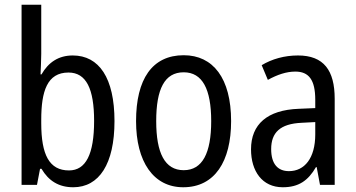

<svg xmlns="http://www.w3.org/2000/svg" viewBox="-20 -780 1501 810"><path d="M154 -553V-760H71V0H136L149 -68H155C185 -17 228 10 289 10C398 10 463 -88 463 -269C463 -451 398 -546 287 -546C227 -546 184 -517 155 -466H151C152 -493 154 -524 154 -553ZM269 -474C344 -474 377 -405 377 -270C377 -129 342 -61 271 -61C188 -61 154 -127 154 -260V-275C154 -395 179 -474 269 -474Z M955 -269C955 -450 879 -547 755 -547C622 -547 554 -446 554 -269C554 -98 627 10 753 10C886 10 955 -99 955 -269ZM639 -269C639 -404 674 -475 755 -475C834 -475 871 -404 871 -269C871 -134 834 -62 755 -62C675 -62 639 -135 639 -269Z M1237 -546C1180 -546 1127 -531 1084 -505L1110 -443C1150 -465 1188 -478 1226 -478C1283 -478 1310 -443 1310 -359V-324L1240 -321C1108 -316 1039 -256 1039 -150C1039 -58 1086 10 1173 10C1240 10 1280 -18 1313 -75H1316L1330 0H1392V-363C1392 -483 1346 -546 1237 -546ZM1253 -262 1310 -265V-213C1310 -113 1265 -58 1199 -58C1153 -58 1124 -87 1124 -151C1124 -220 1161 -258 1253 -262Z"/></svg>

Font: Noto Sans Gurmukhi UI Condensed
Style: Regular
Weight: 400
Width: 3
Designer: Jelle Bosma - Monotype Design Team
Foundry: Monotype Imaging Inc.
Version: Version 2.004